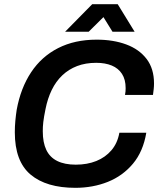

<svg xmlns="http://www.w3.org/2000/svg" viewBox="-20 -888 761 920"><path d="M341 12Q202 12 126.5 -51.5Q51 -115 51 -254Q51 -282 53.5 -309Q56 -336 60 -362Q79 -466 129 -541.5Q179 -617 258.5 -657.5Q338 -698 443 -698Q523 -698 585 -675Q647 -652 682.5 -605.5Q718 -559 718 -488Q718 -475 716.5 -461Q715 -447 713 -433H579Q581 -442 581.5 -450.5Q582 -459 582 -466Q582 -507 564.5 -534Q547 -561 515.5 -574Q484 -587 441 -587Q390 -587 349.5 -571.5Q309 -556 278.5 -527Q248 -498 228 -457Q208 -416 198 -365Q194 -346 191.5 -331Q189 -316 187.5 -303.5Q186 -291 185.5 -280.5Q185 -270 185 -259Q185 -205 202 -169.5Q219 -134 254.5 -116.5Q290 -99 343 -99Q398 -99 441.5 -116.5Q485 -134 514 -168Q543 -202 552 -252H681Q666 -162 617 -103.5Q568 -45 496.5 -16.5Q425 12 341 12ZM292 -736 422 -868H544L625 -736H519L454 -841L510 -840L405 -736Z"/></svg>

Font: Archivo SemiBold SemiBold
Style: Italic
Weight: 600
Italic angle: -10°
Version: Version 2.001